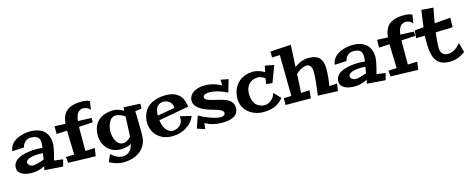

<svg xmlns="http://www.w3.org/2000/svg" viewBox="-40 -1499 6034 2461"><g transform="rotate(-15 2977.5 -268.5)"><path d="M518 -71C557 -210 561 -271 561 -271C564 -333 558 -517 303 -512C303 -512 52 -506 32 -325L190 -333C209 -428 294 -432 294 -432C392 -436 422 -397 422 -334C422 -312 420 -290 416 -266C394 -269 366 -271 331 -271C232 -271 20 -249 20 -107C20 -17 124 9 205 9C260 9 320 -3 376 -34C376 -34 370 -4 367 16L610 34L635 -56ZM405 -200C401 -173 396 -144 391 -117C360 -105 315 -90 266 -81C218 -73 177 -101 177 -132C177 -193 304 -202 353 -202C372 -202 390 -201 405 -200Z M1124 -474 944 -481C956 -582 988 -611 1042 -622C1042 -622 1109 -625 1142 -576L1160 -689C1114 -713 1054 -710 1054 -710C861 -710 795 -629 781 -488L638 -494V-391L778 -398V-390L787 -79L678 -75L684 4L1048 14L1064 -91L938 -86V-365C938 -379 938 -393 939 -406L1124 -416Z M1774 -489 1554 -499C1554 -499 1553 -481 1552 -454C1516 -476 1469 -497 1421 -497C1245 -497 1142 -400 1142 -239C1142 -103 1231 12 1387 12C1434 12 1482 0 1524 -21C1504 55 1462 106 1384 106C1330 106 1273 74 1233 35L1190 130C1244 161 1307 182 1372 182C1549 182 1686 87 1692 -80C1696 -193 1688 -299 1688 -413L1774 -425ZM1539 -130C1538 -124 1538 -118 1538 -113C1507 -82 1470 -56 1433 -56C1338 -56 1311 -176 1311 -242C1311 -305 1341 -425 1430 -425C1468 -425 1513 -405 1550 -381C1547 -302 1543 -199 1539 -130Z M2222 -202C2236 -54 2099 -46 2099 -46C2007 -43 1967 -131 1956 -221L2357 -293C2338 -476 2217 -510 2118 -510C1941 -510 1794 -429 1794 -224C1802 -90 1897 21 2064 21C2184 21 2320 -38 2369 -167ZM1952 -283C1952 -355 1968 -427 2054 -437C2054 -437 2175 -447 2184 -324Z M2847 -520 2849 -443C2849 -443 2758 -502 2631 -502C2495 -502 2418 -434 2418 -355C2418 -239 2587 -191 2680 -165C2719 -154 2786 -136 2786 -94C2786 -61 2747 -55 2724 -55C2650 -55 2508 -114 2447 -152L2391 7L2494 42L2504 -37C2513 -37 2574 19 2727 19C2852 19 2945 -18 2945 -122C2945 -220 2862 -252 2756 -277C2638 -305 2581 -319 2581 -356C2581 -385 2616 -401 2667 -401C2740 -401 2837 -368 2901 -334L2949 -500Z M3458 -181C3416 -59 3319 -58 3319 -58C3202 -58 3152 -139 3152 -250C3152 -351 3210 -425 3319 -425C3319 -425 3362 -424 3410 -386L3396 -315L3479 -305L3561 -524L3442 -547L3425 -464C3354 -511 3277 -512 3277 -512C3144 -512 3008 -433 2994 -250C2980 -80 3120 24 3274 24C3315 24 3451 24 3540 -92Z M3801 -89 3814 -337C3894 -411 3956 -410 3956 -410C4011 -408 4028 -362 4028 -303C4028 -210 4013 -116 3999 1L4263 11L4277 -86L4173 -80C4186 -151 4194 -226 4194 -311C4194 -422 4145 -497 4014 -497C4014 -497 3916 -506 3818 -427L3833 -719L3559 -703V-624L3663 -628L3670 -84L3569 -80V9L3904 11L3913 -94Z M4797 -71C4836 -210 4840 -271 4840 -271C4843 -333 4837 -517 4582 -512C4582 -512 4331 -506 4311 -325L4469 -333C4488 -428 4573 -432 4573 -432C4671 -436 4701 -397 4701 -334C4701 -312 4699 -290 4695 -266C4673 -269 4645 -271 4610 -271C4511 -271 4299 -249 4299 -107C4299 -17 4403 9 4484 9C4539 9 4599 -3 4655 -34C4655 -34 4649 -4 4646 16L4889 34L4914 -56ZM4684 -200C4680 -173 4675 -144 4670 -117C4639 -105 4594 -90 4545 -81C4497 -73 4456 -101 4456 -132C4456 -193 4583 -202 4632 -202C4651 -202 4669 -201 4684 -200Z M5403 -474 5223 -481C5235 -582 5267 -611 5321 -622C5321 -622 5388 -625 5421 -576L5439 -689C5393 -713 5333 -710 5333 -710C5140 -710 5074 -629 5060 -488L4917 -494V-391L5057 -398V-390L5066 -79L4957 -75L4963 4L5327 14L5343 -91L5217 -86V-365C5217 -379 5217 -393 5218 -406L5403 -416Z M5653 -188C5653 -248 5659 -320 5669 -392L5895 -399L5898 -525L5686 -508C5704 -619 5723 -706 5723 -706L5565 -718C5565 -718 5547 -605 5534 -495L5416 -486L5406 -384L5523 -387C5522 -367 5521 -348 5521 -334C5521 -165 5527 19 5746 19C5802 19 5877 4 5955 -54C5936 -126 5920 -185 5920 -185C5872 -118 5806 -84 5751 -84C5696 -84 5653 -118 5653 -188Z"/></g></svg>

Font: Peralta
Style: Regular
Weight: 400
Designer: Astigmatic (AOETI)
Foundry: Astigmatic (AOETI)
Version: Version 1.000